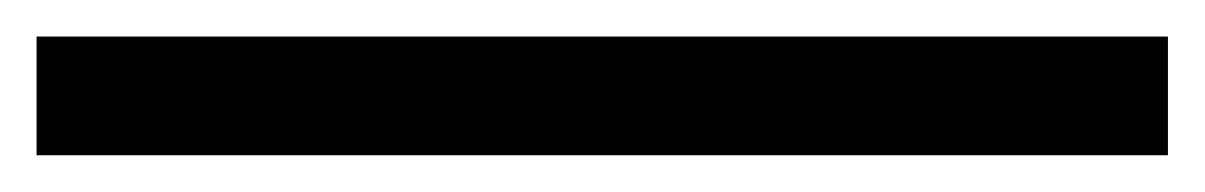

<svg xmlns="http://www.w3.org/2000/svg" viewBox="-20 63 659 105"><path d="M0 83H618.7V147.9H0Z"/></svg>

Font: Lesson One Light
Style: Regular
Weight: 300
Designer: But Ko, Victor Gaultney, Annie Olsen, Julie Remington, Don Collingsworth, Eric Hays, Becca Hirsbrunner
Version: Version 1.100